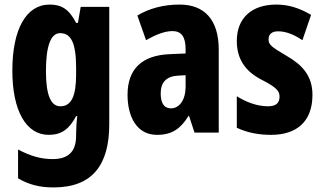

<svg xmlns="http://www.w3.org/2000/svg" viewBox="-20 -580 1413 840"><path d="M197 -560C95 -560 34 -453 34 -271C34 -96 94 10 193 10C249 10 283 -15 313 -72H318C315 -49 313 -16 313 6V14C313 89 273 116 210 116C162 116 115 104 59 74V200C104 227 152 240 214 240C385 240 458 141 458 -37V-550H333L321 -480H313C282 -540 249 -560 197 -560ZM243 -435C292 -435 313 -390 313 -282V-254C313 -159 292 -115 244 -115C202 -115 181 -165 181 -269C181 -381 203 -435 243 -435Z M766 -560C695 -560 632 -543 581 -512L619 -404C666 -431 703 -444 735 -444C774 -444 792 -418 792 -365V-346L722 -343C603 -338 538 -280 538 -165C538 -76 574 10 667 10C733 10 770 -17 805 -73H807L831 0H937V-363C937 -494 874 -560 766 -560ZM758 -249 792 -251V-201C792 -143 765 -106 728 -106C699 -106 683 -127 683 -171C683 -220 708 -246 758 -249Z M1347 -165C1347 -249 1302 -296 1235 -335C1165 -376 1155 -385 1155 -408C1155 -431 1170 -443 1197 -443C1234 -443 1271 -426 1303 -404L1341 -515C1291 -544 1244 -560 1189 -560C1080 -560 1016 -500 1016 -401C1016 -322 1053 -269 1121 -233C1194 -196 1203 -180 1203 -157C1203 -128 1186 -115 1152 -115C1103 -115 1054 -135 1016 -159V-21C1063 1 1113 10 1166 10C1280 10 1347 -50 1347 -165Z"/></svg>

Font: Noto Sans Devanagari ExtraCondensed ExtraBold
Style: Regular
Weight: 800
Width: 2
Designer: Jelle Bosma - Monotype Design Team
Foundry: Monotype Imaging Inc.
Version: Version 2.004